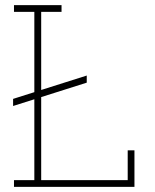

<svg xmlns="http://www.w3.org/2000/svg" viewBox="-20 -731 607 751"><path d="M34.7 0V-26.4H114.3V-684.6H34.7V-710.9H114.3H141.1H220.7V-684.6H141.1V-26.4H479.5V-143.1H505.9V0ZM31.2 -316.4V-344.2L319.3 -435.5V-407.7Z"/></svg>

Font: Roboto Slab LO Thin
Style: Regular
Weight: 250
Designer: Google
Version: Version 2.00;September 28, 2018;FontCreator 11.5.0.2427 64-b